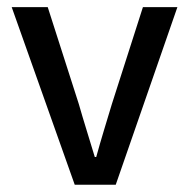

<svg xmlns="http://www.w3.org/2000/svg" viewBox="-20 -508 519 528"><path d="M185.5 0 12.2 -488.3H111.3L196.8 -221.7Q207 -186 218.5 -148.9Q230 -111.8 240.7 -76.2H244.6Q254.4 -111.8 265.6 -148.9Q276.9 -186 287.6 -221.7L373 -488.3H467.8L298.3 0Z"/></svg>

Font: Varta Light SemiBold
Style: Regular
Weight: 600
Version: Version 1.004